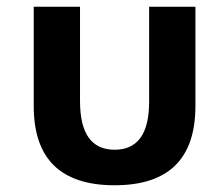

<svg xmlns="http://www.w3.org/2000/svg" viewBox="-20 -532 656 567"><path d="M318.4 15.1Q79.6 15.1 79.6 -218.8V-512.2H216.3V-233.4Q216.3 -89.8 318.4 -89.8Q420.4 -89.8 420.4 -231.4V-512.2H557.1V-218.8Q557.1 15.1 318.4 15.1Z"/></svg>

Font: Cadman
Style: Bold
Weight: 700
Designer: Paul James MIller
Foundry: High-Logic / Made with FontCreator
Version: Version 2.114;March 28, 2021;FontCreator 13.0.0.2683 64-bit